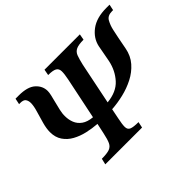

<svg xmlns="http://www.w3.org/2000/svg" viewBox="-131 -902 1148 1148"><g transform="rotate(-45 443.0 -328.5)"><path d="M504 0H193L202 -38Q245 -38 266.5 -45.5Q288 -53 298 -74.5Q308 -96 317 -139L331 -204Q289 -207 247.5 -216.5Q206 -226 171.5 -245Q137 -264 116 -295Q95 -326 95 -370Q95 -400 105.5 -438Q116 -476 127 -512.5Q138 -549 138 -574Q138 -593 129 -606Q120 -619 93 -619H83L91 -657H118Q192 -657 226 -626.5Q260 -596 260 -553Q260 -540 255.5 -520.5Q251 -501 245 -478Q238 -451 231.5 -422.5Q225 -394 226 -373Q226 -344 236.5 -317.5Q247 -291 272 -273Q297 -255 340 -251L395 -516Q403 -555 402.5 -577.5Q402 -600 385.5 -609.5Q369 -619 329 -619L336 -657H635L628 -619Q586 -619 565.5 -609.5Q545 -600 536.5 -577.5Q528 -555 519 -516L465 -252Q546 -260 588.5 -307Q631 -354 645 -420Q650 -446 656 -478.5Q662 -511 665 -527Q677 -583 726.5 -620Q776 -657 859 -657H886L878 -619H869Q831 -619 816.5 -593Q802 -567 795 -535Q789 -509 783 -478Q777 -447 769 -405Q759 -351 726.5 -314Q694 -277 649 -254Q604 -231 553.5 -219Q503 -207 455 -204L442 -139Q433 -97 433.5 -75Q434 -53 451.5 -45.5Q469 -38 512 -38Z"/></g></svg>

Font: STIX Two Text SemiBold
Style: Italic
Weight: 600
Italic angle: -12°
Designer: Ross Mills, John Hudson & Paul Hanslow, Tiro Typeworks Ltd; with prior portions MicroPress Inc. and Coen Hoffman, Elsevi
Foundry: Tiro Typeworks Ltd
Version: Version 2.13 b171